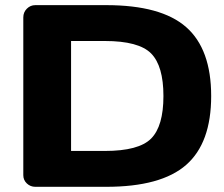

<svg xmlns="http://www.w3.org/2000/svg" viewBox="-20 -720 864 740"><path d="M69.8 -44.9V-652.8Q69.8 -672.9 83.5 -686.5Q97.2 -700.2 116.2 -700.2H389.2Q601.1 -700.2 697.5 -615.5Q793.9 -530.8 793.9 -349.9Q793.9 -168.9 697.5 -84.5Q601.1 0 389.2 0H116.2Q97.2 0 83.5 -12.9Q69.8 -25.9 69.8 -44.9ZM253.9 -138.2H383.8Q515.1 -138.2 562.5 -186Q609.9 -233.9 609.9 -349.9Q609.9 -465.8 562.5 -513.9Q515.1 -562 383.8 -562H253.9Z"/></svg>

Font: Days One
Style: Regular
Weight: 400
Designer: Alexander Kalachev, Alexey Maslov, Jovanny Lemonad
Foundry: Alexander Kalachev, Alexey Maslov, Jovanny Lemonad
Version: Version 1.002